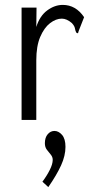

<svg xmlns="http://www.w3.org/2000/svg" viewBox="-20 -488 390 783"><path d="M68 -457H129L128 -378Q142 -423 172.5 -445.5Q203 -468 236 -468Q289 -468 323 -418L301 -362L298 -352L291 -355Q287 -363 285.5 -372.5Q284 -382 273 -394Q252 -412 232 -412Q208 -412 184 -393.5Q160 -375 144 -337.5Q128 -300 128 -242V1H68ZM177 275 153 253Q171 229 183 205Q195 181 195 164Q195 152 187 142.5Q179 133 171 122.5Q163 112 163 96Q163 73 174.5 59.5Q186 46 202 46Q219 46 233 62Q247 78 247 111Q247 147 229 186.5Q211 226 177 275Z"/></svg>

Font: Inconsolata ExtraCondensed
Style: Regular
Weight: 400
Width: 2
Monospace: yes
Designer: Raph Levien, Cyreal, Brenton Simpson
Foundry: Raph Levien, Cyreal, Google
Version: Version 3.001; ttfautohint (v1.8.2.53-6de2)